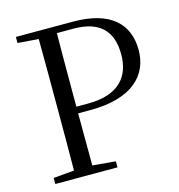

<svg xmlns="http://www.w3.org/2000/svg" viewBox="-108 -823 857 918"><g transform="rotate(-15 320.5 -364.0)"><path d="M53 -698 156 -690C157 -591 157 -491 157 -391V-337C157 -236 157 -137 156 -39L53 -30V0H361V-30L247 -40L246 -298H306C516 -298 604 -393 604 -516C604 -647 519 -728 336 -728H53ZM246 -331V-391C246 -494 246 -595 247 -695H329C459 -695 518 -633 518 -517C518 -407 456 -331 304 -331Z"/></g></svg>

Font: Noto Serif CJK KR
Style: Regular
Weight: 400
Designer: Ryoko NISHIZUKA 西塚涼子 (kana & ideographs); Frank Grießhammer (Latin, Greek & Cyrillic); Wenlong ZHANG 张文龙 (bopomofo); San
Foundry: Adobe
Version: Version 2.001;hotconv 1.1.0;makeotfexe 2.6.0